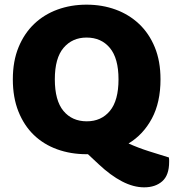

<svg xmlns="http://www.w3.org/2000/svg" viewBox="-20 -645 745 823"><path d="M668 -305Q668 -206 631 -137Q594 -68 531 -30Q573 -11 619 3.5Q665 18 704 30Q705 36 705 40.5Q705 45 705 49Q705 106 675.5 132Q646 158 598 158Q552 158 503 132.5Q454 107 403 59L357 16H351Q283 16 225 -5Q167 -26 125 -66.5Q83 -107 59 -167Q35 -227 35 -305Q35 -383 59.5 -442.5Q84 -502 126.5 -542.5Q169 -583 226.5 -604Q284 -625 351 -625Q418 -625 475.5 -604Q533 -583 576 -542.5Q619 -502 643.5 -442.5Q668 -383 668 -305ZM488 -305Q488 -395 451 -439.5Q414 -484 351 -484Q290 -484 252.5 -440Q215 -396 215 -305Q215 -214 252 -169.5Q289 -125 352 -125Q414 -125 451 -169.5Q488 -214 488 -305Z"/></svg>

Font: Baloo Chettan 2 ExtraBold
Style: Regular
Weight: 800
Designer: Maithili Shingre, Unnati Kotecha and Ek Type
Foundry: Ek Type
Version: Version 1.640;hotconv 1.0.111;makeotfexe 2.5.65597; ttfautoh